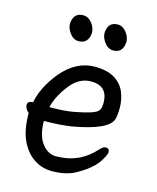

<svg xmlns="http://www.w3.org/2000/svg" viewBox="-111 -784 721 884"><g transform="rotate(15 250.0 -341.5)"><path d="M222 24Q172 24 133 -3Q94 -30 71.5 -79.5Q49 -129 49 -207Q30 -223 30 -241Q30 -260 56 -260Q69 -333 131 -410Q200 -492 289 -492Q349 -492 384.5 -469.5Q420 -447 434 -411.5Q448 -376 448 -340Q448 -305 443 -286Q429 -229 258 -199Q201 -190 126 -190Q126 -122 154 -84.5Q182 -47 222 -47Q332 -47 405 -128Q421 -146 433 -146Q451 -146 451 -128Q451 -118 437 -94Q409 -41 325 3Q281 24 222 24ZM134 -258H142Q207 -258 251.5 -266.5Q296 -275 324.5 -284Q353 -293 361.5 -304.5Q370 -316 370 -341Q370 -422 289 -422Q231 -422 188 -365Q145 -308 134 -258ZM185 -586Q160 -586 143 -609Q126 -632 126 -653Q129 -707 176 -707Q200 -707 217.5 -685Q235 -663 235 -639Q231 -586 185 -586ZM350 -586Q325 -586 308 -609Q291 -632 291 -653Q293 -707 341 -707Q364 -707 381.5 -685Q399 -663 399 -639Q396 -586 350 -586Z"/></g></svg>

Font: LXGW WenKai Mono TC
Style: Bold
Weight: 700
Designer: LXGW / Fontworks Inc.
Foundry: LXGW / Fontworks Inc.
Version: Version 1.330